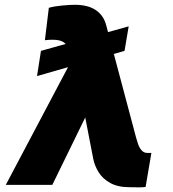

<svg xmlns="http://www.w3.org/2000/svg" viewBox="-20 -780 728 810"><path d="M522.9 -668.9 505.4 -565.4 136.2 -459 152.8 -565.4ZM345.2 -295.9 200.7 0H4.4L293.5 -546.9L420.4 -547.9ZM295.4 -759.8Q351.1 -759.8 384.3 -737.3Q417.5 -714.8 428.2 -672.9L554.2 -199.2Q557.6 -187 562.7 -171.9Q567.9 -156.7 577.4 -145.8Q586.9 -134.8 602.1 -134.8Q607.9 -134.8 612.1 -134.8Q616.2 -134.8 618.7 -134.8L594.2 8.8Q580.6 10.7 564.2 10.3Q547.9 9.8 526.9 9.8Q477.5 9.8 445.6 -7.8Q413.6 -25.4 396.5 -52.7Q379.4 -80.1 373.5 -109.4L305.2 -461.9L271 -571.3Q265.1 -589.8 249.5 -601.1Q233.9 -612.3 203.6 -612.3Q197.3 -612.3 189.7 -612.1Q182.1 -611.8 169.4 -610.4L186 -747.1Q210.4 -753.9 243.2 -756.8Q275.9 -759.8 295.4 -759.8Z"/></svg>

Font: Inter 20pt Black
Style: Italic
Weight: 900
Italic angle: -9.3988°
Version: Version 4.001;git-66647c0bb